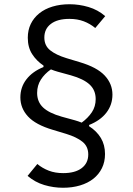

<svg xmlns="http://www.w3.org/2000/svg" viewBox="-20 -730 626 905"><path d="M475 -4Q475 33 460.5 62.5Q446 92 420 112.5Q394 133 357.5 144Q321 155 277 155Q232 155 188.5 142Q145 129 110 99L156 43Q180 63 210 74.5Q240 86 278 86Q334 86 365 62.5Q396 39 396 -2Q396 -40 368.5 -62Q341 -84 292 -99L229 -118Q148 -142 112 -181Q76 -220 76 -271Q76 -319 104.5 -356Q133 -393 185 -414V-421Q152 -443 131.5 -475Q111 -507 111 -552Q111 -588 125 -617Q139 -646 165 -667Q191 -688 227.5 -699Q264 -710 308 -710Q353 -710 397 -697Q441 -684 476 -654L429 -598Q405 -618 375 -629.5Q345 -641 307 -641Q251 -641 220 -617.5Q189 -594 189 -553Q189 -515 216.5 -493Q244 -471 293 -456L356 -437Q437 -413 473.5 -374Q510 -335 510 -284Q510 -236 481.5 -199Q453 -162 400 -141V-135Q436 -112 455.5 -79.5Q475 -47 475 -4ZM431 -263Q431 -305 402.5 -331.5Q374 -358 314 -375L252 -392Q244 -394 236 -397Q228 -400 220 -403Q190 -382 172.5 -354.5Q155 -327 155 -292Q155 -250 183 -223.5Q211 -197 271 -180L333 -163Q341 -161 349 -158Q357 -155 365 -152Q395 -174 413 -201Q431 -228 431 -263Z"/></svg>

Font: Aneliza
Style: Regular
Weight: 400
Designer: Mike Abbink, Paul van der Laan, Pieter van Rosmalen
Foundry: Bold Monday
Version: Version 3.001;September 8, 2019;FontCreator 11.5.0.2425 64-b